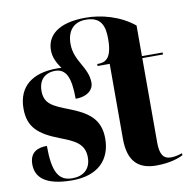

<svg xmlns="http://www.w3.org/2000/svg" viewBox="-85 -857 946 951"><g transform="rotate(-10 388.0 -381.0)"><path d="M203 10C333 10 399 -60 399 -166C399 -266 338 -305 248 -340C170 -370 129 -388 129 -452C129 -519 174 -539 211 -539C266 -539 289 -496 289 -385C352 -385 380 -418 380 -449C380 -530 311 -568 311 -657C311 -718 341 -762 406 -762C484 -762 499 -713 499 -649C499 -541 458 -536 424 -536V-526H485V-149C485 -31 540 10 626 10C695 10 741 -7 761 -18V-28C738 -20 719 -17 704 -17C665 -17 649 -43 649 -102V-526H753V-536H649V-690C578 -748 485 -772 406 -772C264 -772 210 -713 210 -643C210 -603 228 -575 246 -548C238 -549 230 -549 222 -549C104 -549 26 -496 26 -381C26 -287 76 -246 177 -207C246 -180 298 -160 298 -89C298 -29 259 0 205 0C135 0 108 -50 108 -180C60 -180 21 -162 21 -102C21 -41 62 10 203 10Z"/></g></svg>

Font: Noto Serif Display ExtraCondensed Black
Style: Regular
Weight: 900
Width: 2
Designer: Monotype Design Team
Foundry: Monotype Imaging Inc.
Version: Version 2.009